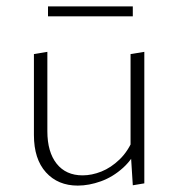

<svg xmlns="http://www.w3.org/2000/svg" viewBox="-20 -576 556 600"><path d="M223 4Q161 4 123.5 -37.5Q86 -79 86 -154V-407L128 -414V-166Q128 -101 157 -64.5Q186 -28 238 -28Q267 -28 297 -40Q327 -52 354 -78Q381 -104 398 -146L416 -127Q397 -81 365 -52Q333 -23 295.5 -9.5Q258 4 223 4ZM395 3 388 -108V-407L431 -414V-3ZM130 -525V-556H395V-525Z"/></svg>

Font: Ysabeau Infant ExtraLight
Style: Regular
Weight: 250
Designer: Christian Thalmann (Catharsis Fonts)
Version: Version 2.001;gftools[0.9.30]; featfreeze: ss01,ss02,lnum